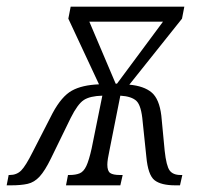

<svg xmlns="http://www.w3.org/2000/svg" viewBox="-61 -556 604 576"><path d="M-41 0 -35 -31H-32Q-11 -31 2.5 -44.5Q16 -58 37 -100L97 -217Q124 -267 154.5 -284Q185 -301 236 -303L144 -500L151 -536H492L485 -500L327 -302Q371 -298 394 -278.5Q417 -259 423 -209L433 -104Q438 -58 448 -44.5Q458 -31 481 -31H486L479 0H465Q422 0 402.5 -15.5Q383 -31 378 -86L367 -191Q363 -239 348.5 -253Q334 -267 300 -269L268 -108Q261 -76 261 -62Q261 -43 269.5 -37Q278 -31 299 -31H307L300 0H137L143 -31H147Q166 -31 178 -36Q190 -41 198 -58Q206 -75 214 -111L246 -269Q209 -268 190.5 -256Q172 -244 151 -202L92 -81Q74 -44 58 -26.5Q42 -9 22 -4.5Q2 0 -28 0ZM286 -305H290L428 -491H207Z"/></svg>

Font: Noto Serif ExtraCondensed Light
Style: Italic
Weight: 300
Width: 2
Italic angle: -12°
Designer: Monotype Design Team
Foundry: Monotype Imaging Inc.
Version: Version 2.014; ttfautohint (v1.8.4.7-5d5b)